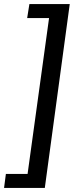

<svg xmlns="http://www.w3.org/2000/svg" viewBox="-60 -762 391 947"><path d="M161 165 284 -742H85L74 -673H182L76 96H-31L-40 165Z"/></svg>

Font: Cheyenne Sans Medium
Style: Italic
Weight: 500
Italic angle: -8.13011°
Designer: The Public Sans project authors (U.S. Web Design System), Libre Franklin designed by Pablo Impallari and Rodrigo Fuenzal
Foundry: The Cheyenne Sans Project Authors
Version: Version 2.007